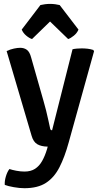

<svg xmlns="http://www.w3.org/2000/svg" viewBox="-20 -748 514 986"><path d="M105.5 218.5Q80.5 218.5 50.8 213.2Q21 208 4.5 201.5Q3 182 10.2 157.8Q17.5 133.5 28.5 120Q41.5 124.5 63.5 128.8Q85.5 133 106 133Q138 133 159.8 119Q181.5 105 196.2 79Q211 53 221.5 18L225 5Q192 4.5 171.8 -7.2Q151.5 -19 142.5 -50L14 -486Q33 -494.5 51.2 -498.5Q69.5 -502.5 83.5 -502.5Q104 -502.5 118.2 -492Q132.5 -481.5 140 -452.5L203.5 -229.5Q210 -208 216.5 -181.5Q223 -155 228.5 -129.8Q234 -104.5 238 -86Q240 -79 247.5 -79L352.5 -495Q362.5 -497.5 375.8 -498.5Q389 -499.5 400 -499.5Q415 -499.5 430 -497.8Q445 -496 459 -491.5L463 -485L332.5 -15.5Q312 59 285.2 111.2Q258.5 163.5 216.2 191Q174 218.5 105.5 218.5ZM286.5 -722 383 -596Q375.5 -578 359.2 -564.8Q343 -551.5 330 -547.5L237 -637.5L144.5 -547.5Q131 -551.5 115 -564.8Q99 -578 91.5 -596L187.5 -722Q197.5 -724.5 210.5 -726.2Q223.5 -728 237 -728Q251 -728 264 -726.2Q277 -724.5 286.5 -722Z"/></svg>

Font: Signika Light Medium
Style: Regular
Weight: 500
Version: Version 2.003;gftools[0.9.32]